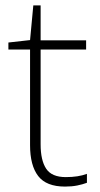

<svg xmlns="http://www.w3.org/2000/svg" viewBox="-20 -679 368 709"><path d="M223 -25Q246 -25 265.5 -28Q285 -31 301 -37V-4Q285 2 265 6Q245 10 220 10Q151 10 121 -29Q91 -68 91 -143V-496H11V-522L91 -531L103 -659H130V-530H298V-496H130V-146Q130 -87 150.5 -56Q171 -25 223 -25Z"/></svg>

Font: Noto Sans Lao UI ExtLt
Style: Regular
Weight: 200
Designer: Monotype Design Team
Foundry: Monotype Imaging Inc.
Version: Version 2.000; ttfautohint (v1.8.4.7-5d5b)